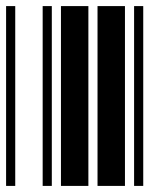

<svg xmlns="http://www.w3.org/2000/svg" viewBox="-20 -610 520 630"><path d="M0 0V-590H30V0ZM120 0V-590H150V0ZM180 0V-590H270V0ZM300 0V-590H390V0ZM420 0V-590H450V0Z"/></svg>

Font: Libre Barcode 39 Extended
Style: Regular
Weight: 400
Version: Version 1.005; ttfautohint (v1.8.3)